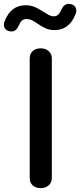

<svg xmlns="http://www.w3.org/2000/svg" viewBox="-59 -959 413 989"><path d="M94 -43V-657Q94 -682 109.5 -696Q125 -710 151 -710Q176 -710 192 -695.5Q208 -681 208 -657V-43Q208 -19 192 -4.5Q176 10 151 10Q125 10 109.5 -4Q94 -18 94 -43ZM-39 -831Q-39 -841 -35 -850Q-3 -932 73 -932Q99 -932 120 -923Q141 -914 167 -897Q184 -886 195 -880.5Q206 -875 217 -875Q232 -875 241 -883.5Q250 -892 258 -911Q271 -939 295 -939Q312 -939 323 -929.5Q334 -920 334 -905Q334 -895 330 -886Q298 -804 222 -804Q197 -804 178.5 -812Q160 -820 136 -836Q118 -849 105 -855Q92 -861 78 -861Q63 -861 54 -853Q45 -845 37 -826Q24 -797 1 -797Q-17 -797 -28 -806.5Q-39 -816 -39 -831Z"/></svg>

Font: Kodchasan SemiBold
Style: Regular
Weight: 600
Version: Version 1.000; ttfautohint (v1.6)